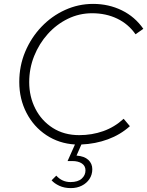

<svg xmlns="http://www.w3.org/2000/svg" viewBox="-20 -731 756 986"><path d="M344 235Q310 235 284.5 223Q259 211 245 195L269 171Q299 204 342 204Q380 204 399.5 186.5Q419 169 419 144Q419 121 400.5 108.5Q382 96 351 96H327L365 11Q283 6 218 -37Q153 -80 116 -151.5Q79 -223 79 -310Q79 -393 109.5 -465.5Q140 -538 193 -593.5Q246 -649 314.5 -680Q383 -711 458 -711Q538 -711 605.5 -678Q673 -645 716 -583L676 -555Q639 -608 581.5 -635.5Q524 -663 453 -663Q387 -663 328.5 -634.5Q270 -606 225.5 -556.5Q181 -507 155.5 -443.5Q130 -380 130 -309Q130 -235 161.5 -173Q193 -111 251 -74Q309 -37 387 -37Q452 -37 510 -57.5Q568 -78 615 -121L647 -83Q598 -39 534 -15.5Q470 8 398 11L373 68Q413 71 433.5 90Q454 109 454 138Q454 166 439.5 188Q425 210 400 222.5Q375 235 344 235Z"/></svg>

Font: Red Hat Text VF
Style: Italic
Weight: 300
Italic angle: -12°
Designer: Pentagram, MCKL
Foundry: Pentagram, MCKL
Version: Version 1.023